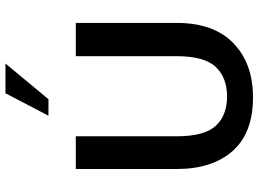

<svg xmlns="http://www.w3.org/2000/svg" viewBox="-140 -782 934 693"><g transform="rotate(-90 326.5 -435.0)"><path d="M322.3 11.7Q193.4 11.7 128.4 -62Q63.5 -135.7 63.5 -263.7V-627.9H181.6V-263.7Q181.6 -164.1 219.2 -123Q256.8 -82 325.2 -82Q393.6 -82 432.1 -123Q470.7 -164.1 470.7 -263.7V-627.9H590.8V-263.7Q590.8 -129.9 517.6 -59.1Q444.3 11.7 322.3 11.7ZM255.9 -726.6 336.9 -881.8H444.3L315.4 -726.6Z"/></g></svg>

Font: Padauk
Style: Bold
Weight: 700
Designer: Debbi Hosken, Becca Hirsbrunner Spalinger
Foundry: SIL International
Version: Version 5.003